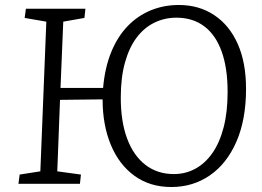

<svg xmlns="http://www.w3.org/2000/svg" viewBox="-20 -738 1052 771"><path d="M221 -337 210 -50 305 -37 301 0H54L59 -37L142 -50L166 -651L79 -666L84 -703H323L319 -666L234 -651L223 -385H394Q401 -466 426.5 -528.5Q452 -591 492.5 -633Q533 -675 585.5 -696.5Q638 -718 698 -718Q779 -718 840 -677.5Q901 -637 934.5 -562Q968 -487 968 -381Q968 -258 929.5 -169.5Q891 -81 823 -34Q755 13 668 13Q582 13 520 -32Q458 -77 425 -156.5Q392 -236 392 -339ZM465 -346Q465 -250 490.5 -181.5Q516 -113 564 -76Q612 -39 678 -39Q725 -39 764.5 -60.5Q804 -82 833 -123.5Q862 -165 878 -226.5Q894 -288 894 -369Q894 -465 870 -531.5Q846 -598 800 -632.5Q754 -667 688 -667Q641 -667 600 -647Q559 -627 529 -587.5Q499 -548 482 -487.5Q465 -427 465 -346Z"/></svg>

Font: Literata 18pt Light
Style: Italic
Weight: 300
Italic angle: -2°
Designer: Latin by Veronika Burian and Jose Scaglione. Greek by Irene Vlachou. Cyrillic by Vera Evstafieva
Foundry: TypeTogether
Version: Version 3.103;gftools[0.9.29]